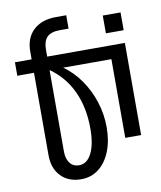

<svg xmlns="http://www.w3.org/2000/svg" viewBox="-94 -775 858 1026"><g transform="rotate(-10 335.0 -261.5)"><path d="M336 -627.5H289.5Q241 -627.5 219.2 -605.8Q197.5 -584 197.5 -536.5V-500H619V0H533V-427H271.5Q324 -390 363 -334Q402 -278 423.5 -211Q445 -144 445 -74Q445 1 422.2 57.5Q399.5 114 358.8 145.5Q318 177 264 177Q195 177 154 134.5Q113 92 113 20.5V-427H22.5V-500H113V-542Q113 -616 157.8 -658Q202.5 -700 281.5 -700H336ZM528 -664.5H624.5V-568H528ZM197.5 -427V14.5Q197.5 55 215.5 78.2Q233.5 101.5 265 101.5Q308.5 101.5 333.2 52.5Q358 3.5 358 -81.5Q358 -196.5 317 -284.5Q276 -372.5 197.5 -427Z"/></g></svg>

Font: Overused Grotesk
Style: Regular
Weight: 450
Version: Version 0.004